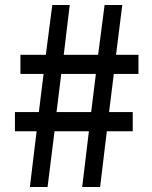

<svg xmlns="http://www.w3.org/2000/svg" viewBox="-20 -751 610 771"><path d="M100 0H171L199 -224H337L310 0H382L409 -224H513V-301H418L437 -454H536V-531H446L471 -731H400L374 -531H236L260 -731H190L164 -531H62V-454H155L136 -301H40V-224H127ZM207 -301 226 -454H365L346 -301Z"/></svg>

Font: Source Han Sans KR Medium
Style: Regular
Weight: 500
Designer: Ryoko NISHIZUKA (kana & ideographs); Paul D. Hunt (Latin, Greek & Cyrillic); Wenlong ZHANG (bopomofo); Sandoll Communica
Foundry: Adobe Systems Incorporated
Version: Version 1.001;PS 1.001;hotconv 1.0.78;makeotf.lib2.5.61930